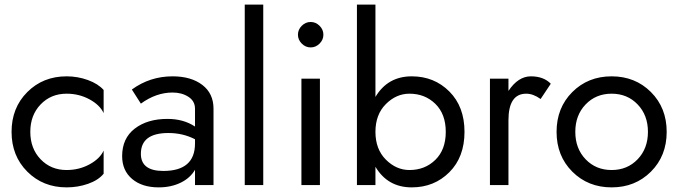

<svg xmlns="http://www.w3.org/2000/svg" viewBox="-20 -800 2937 830"><path d="M268 -65Q322 -65 367 -89.5Q412 -114 428 -149V-49Q405 -21 361 -5.5Q317 10 268 10Q166 10 98 -58Q30 -126 30 -230Q30 -334 98 -402Q166 -470 268 -470Q316 -470 360 -454Q404 -438 428 -411V-311Q412 -346 367 -370.5Q322 -395 268 -395Q200 -395 155.5 -348.5Q111 -302 111 -230Q111 -158 155.5 -111.5Q200 -65 268 -65Z M589 -352 550 -413Q628 -470 726 -470Q806 -470 854.5 -433Q903 -396 903 -330V0H823V-66Q802 -30 760.5 -10Q719 10 666 10Q594 10 551 -26.5Q508 -63 508 -125Q508 -202 562.5 -244Q617 -286 704 -286Q773 -286 823 -253V-330Q823 -363 794.5 -381.5Q766 -400 726 -400Q655 -400 589 -352ZM589 -135Q589 -61 686 -61Q823 -61 823 -180V-198Q771 -225 708 -225Q589 -225 589 -135Z M1038 -780H1118V0H1038Z M1283 -460H1363V0H1283ZM1284.5 -611.5Q1268 -628 1268 -650Q1268 -672 1284.5 -688.5Q1301 -705 1323 -705Q1345 -705 1361.5 -688.5Q1378 -672 1378 -650Q1378 -628 1361.5 -611.5Q1345 -595 1323 -595Q1301 -595 1284.5 -611.5Z M1750 -395Q1693 -395 1648 -350Q1603 -305 1603 -230Q1603 -155 1648 -110Q1693 -65 1750 -65Q1817 -65 1862 -109Q1907 -153 1907 -230Q1907 -307 1862 -351Q1817 -395 1750 -395ZM1760 10Q1656 10 1603 -79V0H1523V-780H1603V-381Q1656 -470 1760 -470Q1857 -470 1922.5 -404.5Q1988 -339 1988 -230Q1988 -121 1922.5 -55.5Q1857 10 1760 10Z M2317 -372Q2285 -395 2255 -395Q2178 -395 2178 -280V0H2098V-460H2178V-407Q2220 -470 2275 -470Q2330 -470 2361 -438Z M2511.5 -348.5Q2467 -302 2467 -230Q2467 -158 2511.5 -111.5Q2556 -65 2624 -65Q2692 -65 2736.5 -111.5Q2781 -158 2781 -230Q2781 -302 2736.5 -348.5Q2692 -395 2624 -395Q2556 -395 2511.5 -348.5ZM2454 -58Q2386 -126 2386 -230Q2386 -334 2454 -402Q2522 -470 2624 -470Q2726 -470 2794 -402Q2862 -334 2862 -230Q2862 -126 2794 -58Q2726 10 2624 10Q2522 10 2454 -58Z"/></svg>

Font: renner_400book
Style: Book
Weight: 400
Version: Version 003.000 ; ttfautohint (v0.97) -l 8 -r 50 -G 200 -x 1